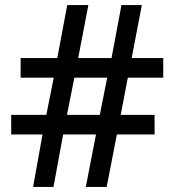

<svg xmlns="http://www.w3.org/2000/svg" viewBox="-20 -734 686 754"><path d="M482 -429H621V-506H497L537 -714H457L418 -506H287L327 -714H244L205 -506H61V-429H191L162 -283H24V-206H147L110 0H190L228 -206H357L317 0H399L439 -206H587V-283H454ZM243 -283 272 -429H401L372 -283Z"/></svg>

Font: Noto Sans Arabic UI Md
Style: Regular
Weight: 500
Designer: Monotype Design Team, Nadine Chahine and Nizar Qandah
Foundry: Monotype Imaging Inc.
Version: Version 2.010